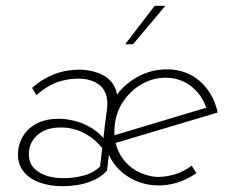

<svg xmlns="http://www.w3.org/2000/svg" viewBox="-20 -634 809 664"><path d="M519 7Q491 6 463.5 -3.5Q436 -13 412.5 -30Q389 -47 371.5 -72Q354 -97 346 -130.5Q338 -164 343 -205Q350 -260 382 -303.5Q414 -347 462 -371.5Q510 -396 566 -394Q594 -393 620 -383.5Q646 -374 668.5 -355.5Q691 -337 707.5 -310Q724 -283 733 -245L368 -136L365 -163L705 -265L696 -254Q684 -291 663 -315Q642 -339 615.5 -351.5Q589 -364 561 -365Q515 -367 475.5 -346Q436 -325 409.5 -288Q383 -251 377 -204Q372 -161 383 -128Q394 -95 415.5 -72Q437 -49 465 -36.5Q493 -24 524 -22Q557 -22 587.5 -32Q618 -42 643 -61L659 -35Q629 -14 593 -2.5Q557 9 519 7ZM198 10Q152 10 116.5 -3Q81 -16 61.5 -41Q42 -66 42 -99Q42 -132 58 -160.5Q74 -189 107.5 -207Q141 -225 195 -223Q213 -222 236 -216.5Q259 -211 282 -199.5Q305 -188 325 -169.5Q345 -151 358 -125L348 -102Q324 -138 297 -157.5Q270 -177 244 -185Q218 -193 197 -193Q141 -195 109.5 -167Q78 -139 80 -97Q81 -68 100 -50Q119 -32 147 -24.5Q175 -17 205 -18Q234 -18 268 -26.5Q302 -35 326 -58L343 -202L363 -151L350 -44Q330 -22 302 -10Q274 2 246.5 6Q219 10 198 10ZM343 -202 350 -256Q354 -288 346 -309Q338 -330 323 -341Q308 -352 290 -357Q272 -362 256 -362Q218 -363 181.5 -351Q145 -339 106 -305L91 -330Q124 -360 166.5 -377Q209 -394 264 -393Q289 -391 309.5 -385Q330 -379 345.5 -368.5Q361 -358 371 -343Q381 -328 384.5 -308Q388 -288 385 -264L382 -243ZM552 -614 440 -481H413L515 -614Z"/></svg>

Font: Josefin Sans Thin ExtraLight
Style: Italic
Weight: 250
Italic angle: -7°
Version: Version 2.000